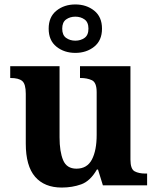

<svg xmlns="http://www.w3.org/2000/svg" viewBox="-20 -834 707 864"><path d="M258 10Q180 10 138 -38.5Q96 -87 96 -188V-412Q96 -456 80 -469.5Q64 -483 28 -483H26V-536H248V-216Q248 -152 264 -113.5Q280 -75 324 -75Q372 -75 393.5 -116Q415 -157 415 -227V-419Q415 -463 393.5 -473Q372 -483 343 -483H340V-536H567V-116Q567 -73 586 -63Q605 -53 634 -53H642V0H443L421 -71H416Q386 -19 345.5 -4.5Q305 10 258 10ZM319 -596Q269 -596 234 -624Q199 -652 199 -705Q199 -758 234 -786Q269 -814 319 -814Q369 -814 404 -786Q439 -758 439 -705Q439 -652 404 -624Q369 -596 319 -596ZM319 -651Q343 -651 360.5 -663.5Q378 -676 378 -705Q378 -734 360.5 -746.5Q343 -759 319 -759Q295 -759 277.5 -746.5Q260 -734 260 -705Q260 -676 277.5 -663.5Q295 -651 319 -651Z"/></svg>

Font: NotoSerif-Bold
Style: Regular
Weight: 700
Designer: Monotype Design Team
Foundry: Monotype Imaging Inc.
Version: Version 2.007; ttfautohint (v1.8) -l 8 -r 50 -G 200 -x 14 -D